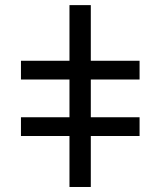

<svg xmlns="http://www.w3.org/2000/svg" viewBox="-20 -745 640 765"><path d="M63.5 -502.9H256.8V-724.6H341.8V-502.9H536.1V-428.2H341.8V-277.8H536.1V-203.1H341.8V0H256.8V-203.1H63.5V-277.8H256.8V-428.2H63.5Z"/></svg>

Font: Courier New
Style: Regular
Weight: 400
Designer: Steve Matteson
Foundry: Ascender Corporation
Version: Version 2.00.3